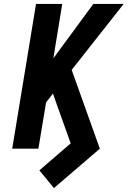

<svg xmlns="http://www.w3.org/2000/svg" viewBox="-20 -755 648 975"><path d="M254 200 180 110 339 -27 266 -231 249 -280 214 -235 175 0H42L163 -735H296L251 -459L454 -735H608L344 -400L487 0Z"/></svg>

Font: Iosevka SS04 XBd Ex
Style: Italic
Weight: 800
Width: 7
Italic angle: -9°
Monospace: yes
Designer: Belleve Invis
Foundry: Belleve Invis
Version: Version 19.0.0; ttfautohint (v1.8.4)